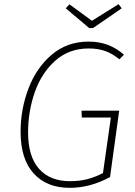

<svg xmlns="http://www.w3.org/2000/svg" viewBox="-20 -893 648 923"><path d="M576 -630 554 -608Q521 -635 486.5 -647.5Q452 -660 406 -660Q312 -660 246 -601.5Q180 -543 147.5 -450.5Q115 -358 115 -257Q115 -140 168 -81Q221 -22 316 -22Q362 -22 399 -31.5Q436 -41 475 -61L513 -328H373L372 -361H553L509 -42Q414 10 315 10Q205 10 142 -59Q79 -128 79 -260Q79 -367 116.5 -466.5Q154 -566 228 -629.5Q302 -693 406 -693Q457 -693 498 -677.5Q539 -662 576 -630ZM565 -853 427 -758H409L296 -853L314 -872L422 -793L550 -873Z"/></svg>

Font: FiraGO UltraLight
Style: Italic
Weight: 200
Italic angle: -8°
Designer: bBox Type GmbH
Foundry: bBox Type GmbH
Version: Version 1.001